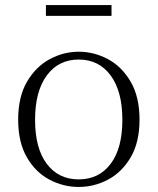

<svg xmlns="http://www.w3.org/2000/svg" viewBox="-20 -727 625 761"><path d="M292 14Q231 14 176 -15Q121 -44 86.5 -103.5Q52 -163 52 -253Q52 -343 87 -403Q122 -463 177 -492.5Q232 -522 292 -522Q353 -522 408 -492.5Q463 -463 498 -403Q533 -343 533 -253Q533 -163 498 -103.5Q463 -44 408 -15Q353 14 292 14ZM292 -16Q372 -16 418.5 -77.5Q465 -139 465 -252Q465 -365 418.5 -428Q372 -491 292 -491Q212 -491 165.5 -428Q119 -365 119 -252Q119 -139 165.5 -77.5Q212 -16 292 -16ZM162 -664V-707H422V-664Z"/></svg>

Font: Noto Serif KR
Style: Regular
Weight: 200
Designer: Ryoko NISHIZUKA 西塚涼子 (kana & ideographs); Frank Grießhammer (Latin, Greek & Cyrillic); Wenlong ZHANG 张文龙 (bopomofo); San
Foundry: Adobe
Version: Version 2.001;hotconv 1.1.0;makeotfexe 2.6.0